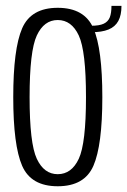

<svg xmlns="http://www.w3.org/2000/svg" viewBox="-20 -629 432 652"><path d="M176 3.5Q267 3.5 297.2 -66Q327.5 -135.5 327.5 -299Q327.5 -463 297.2 -532.8Q267 -602.5 176 -602.5Q85.5 -602.5 55.2 -532.8Q25 -463 25 -299Q25 -135.5 55.2 -66Q85.5 3.5 176 3.5ZM176 -37.5Q129.5 -37.5 105 -89.8Q80.5 -142 80.5 -299Q80.5 -456 105 -508.5Q129.5 -561 176 -561Q223 -561 247.5 -508.5Q272 -456 272 -299Q272 -142 247.5 -89.8Q223 -37.5 176 -37.5ZM288.5 -541.5V-519.5Q326 -519.5 348.5 -528.8Q371 -538 381.8 -557.8Q392.5 -577.5 392.5 -609H358.5Q358.5 -584.5 352.8 -570Q347 -555.5 332.2 -548.5Q317.5 -541.5 288.5 -541.5Z"/></svg>

Font: Anybody Condensed Light
Style: Regular
Weight: 300
Width: 3
Designer: Tyler Finck
Foundry: Etcetera Type Company
Version: Version 1.113;gftools[0.9.25]